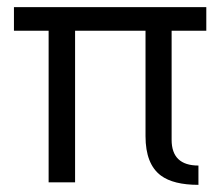

<svg xmlns="http://www.w3.org/2000/svg" viewBox="-20 -510 618 537"><path d="M460 -119Q460 -47 535 -47V7Q465 7 430 -19Q387 -51 387 -129V-424H190V0H116V-424H19V-490H557V-424H460Z"/></svg>

Font: Questrial
Style: Regular
Weight: 400
Designer: Joe Prince
Foundry: Joe Prince
Version: Version 1.002